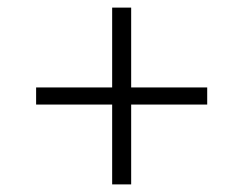

<svg xmlns="http://www.w3.org/2000/svg" viewBox="-20 -585 640 505"><path d="M275 -100V-310H75V-355H275V-565H325V-355H525V-310H325V-100Z"/></svg>

Font: Tiny Thin
Style: Regular
Weight: 100
Monospace: yes
Designer: Philipp Nurullin, Konstantin Bulenkov
Foundry: JetBrains
Version: Version 2.251; ttfautohint (v1.8.4.7-5d5b)